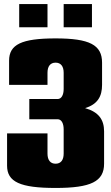

<svg xmlns="http://www.w3.org/2000/svg" viewBox="-20 -920 550 950"><path d="M75 -785H215V-900H75ZM295 -785H435V-900H295ZM401 -385C463 -404 485 -443 485 -500V-610C485 -698 423 -730 255 -730C87 -730 25 -700 25 -620V-500H215V-560C215 -592 229 -610 255 -610C281 -610 295 -592 295 -560V-480C295 -450 284 -430 265 -430H125V-330H265C284 -330 295 -310 295 -280V-160C295 -128 281 -110 255 -110C229 -110 215 -128 215 -160V-260H15V-100C15 -20 80 10 255 10C430 10 495 -22 495 -110V-270C495 -328 468 -366 401 -385Z"/></svg>

Font: MikodacsPCS
Style: Regular
Weight: 900
Designer: gluk (gluksza@wp.pl)
Foundry: gluk (gluksza@wp.pl)
Version: Version 0.27